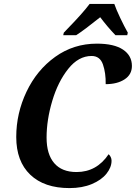

<svg xmlns="http://www.w3.org/2000/svg" viewBox="-20 -951 694 981"><path d="M63 -251Q63 -372 115.5 -482.5Q168 -593 262 -660.5Q356 -728 475 -728Q563 -728 608.5 -697.5Q654 -667 654 -614Q654 -570 616.5 -545.5Q579 -521 520 -521Q521 -578 506 -621.5Q491 -665 448 -665Q381 -665 328.5 -599Q276 -533 247 -435.5Q218 -338 218 -248Q218 -163 257 -117.5Q296 -72 371 -72Q474 -72 535 -163Q541 -158 545.5 -149Q550 -140 550 -130Q550 -96 524 -63.5Q498 -31 449 -10.5Q400 10 335 10Q206 10 134.5 -58.5Q63 -127 63 -251ZM306 -784 324 -803Q403 -884 438 -931H564Q574 -902 594.5 -859Q615 -816 633 -784L630 -771H570Q528 -815 492 -863Q411 -798 369 -771H303Z"/></svg>

Font: Noto Serif Narrow
Style: Bold Italic
Weight: 700
Width: 4
Italic angle: -12°
Designer: Monotype Design Team
Foundry: Monotype Imaging Inc.
Version: Version 1.001